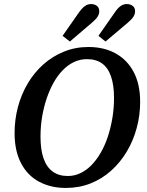

<svg xmlns="http://www.w3.org/2000/svg" viewBox="-20 -912 725 948"><path d="M305 16Q231 16 173.5 -14.5Q116 -45 84 -106Q52 -167 52 -255Q52 -321 68.5 -383.5Q85 -446 117 -500Q149 -554 194 -594Q239 -634 295.5 -657Q352 -680 417 -680Q493 -680 550.5 -648.5Q608 -617 640 -556.5Q672 -496 672 -409Q672 -343 655 -280Q638 -217 606 -163.5Q574 -110 529 -69.5Q484 -29 427.5 -6.5Q371 16 305 16ZM315 -43Q348 -43 378 -57.5Q408 -72 433 -98Q458 -124 478.5 -160Q499 -196 513 -239Q527 -282 535 -330Q543 -378 543 -428Q543 -492 528 -535Q513 -578 483.5 -599Q454 -620 409 -620Q376 -620 346 -606Q316 -592 290.5 -566Q265 -540 245 -504.5Q225 -469 210.5 -426Q196 -383 188 -335.5Q180 -288 180 -237Q180 -173 195 -130Q210 -87 240 -65Q270 -43 315 -43ZM289 -735 368 -848Q384 -871 398.5 -881.5Q413 -892 429 -892Q447 -892 458.5 -883Q470 -874 470 -857Q470 -842 461.5 -829Q453 -816 434 -800L325 -707ZM466 -735 545 -848Q560 -871 574.5 -881.5Q589 -892 606 -892Q623 -892 635 -883Q647 -874 647 -857Q647 -842 638.5 -829Q630 -816 611 -800L501 -707Z"/></svg>

Font: Source Serif 4 SemiBold
Style: Italic
Weight: 600
Italic angle: -12°
Designer: Frank Grießhammer
Foundry: Adobe Systems Incorporated
Version: Version 4.004;hotconv 1.0.116;makeotfexe 2.5.65601